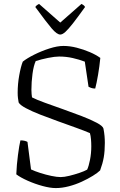

<svg xmlns="http://www.w3.org/2000/svg" viewBox="-20 -958 613 978"><path d="M264 0Q236 0 197 -10.5Q158 -21 121 -37.5Q84 -54 63 -70Q65 -119 71.5 -168.5Q78 -218 84 -243Q97 -243 106.5 -240.5Q116 -238 120 -235L138 -95Q157 -86 185 -77Q213 -68 241.5 -62Q270 -56 289 -56Q307 -56 333.5 -62.5Q360 -69 385 -77.5Q410 -86 424 -94Q432 -111 438.5 -144Q445 -177 445 -213Q445 -231 443.5 -248.5Q442 -266 438 -280Q410 -292 367 -307.5Q324 -323 276.5 -340Q229 -357 185.5 -374Q142 -391 112 -407Q82 -423 75 -436Q73 -447 71.5 -458.5Q70 -470 70 -486Q70 -530 78 -574.5Q86 -619 96 -644Q117 -661 154 -679.5Q191 -698 231.5 -711Q272 -724 303 -724Q336 -724 371 -715Q406 -706 437.5 -692.5Q469 -679 491 -663Q487 -621 479.5 -577Q472 -533 465 -507Q453 -507 443.5 -510.5Q434 -514 431 -516L412 -644Q383 -655 350 -662.5Q317 -670 281 -670Q259 -670 224.5 -663Q190 -656 162 -647Q151 -623 145.5 -581.5Q140 -540 140 -500Q140 -488 141 -479Q142 -470 143 -462Q166 -450 209 -434.5Q252 -419 301.5 -401.5Q351 -384 396.5 -366.5Q442 -349 473 -332.5Q504 -316 507 -303Q511 -282 512.5 -265Q514 -248 514 -230Q514 -188 508.5 -156.5Q503 -125 490 -90Q478 -78 453 -62.5Q428 -47 396.5 -32.5Q365 -18 330.5 -9Q296 0 264 0ZM287 -782Q270 -782 243.5 -813Q217 -844 160 -922Q163 -930 179 -938L287 -843L395 -938Q411 -930 413 -922Q375 -869 351.5 -839Q328 -809 313 -795.5Q298 -782 287 -782Z"/></svg>

Font: Texturina 72pt ExtraLight
Style: Regular
Weight: 200
Designer: Guillermo Torres Carreño
Foundry: Omnibus-Type
Version: Version 1.002; ttfautohint (v1.8.3)